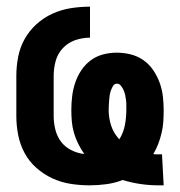

<svg xmlns="http://www.w3.org/2000/svg" viewBox="-20 -548 540 576"><path d="M455 8Q428 8 401 4Q374 0 348 -8Q325 1 299.5 4.5Q274 8 249 8Q220 8 191.5 3.5Q163 -1 137 -13Q111 -25 89 -44.5Q67 -64 53.5 -89.5Q40 -115 34.5 -143Q29 -171 29 -200V-320Q29 -349 34.5 -377.5Q40 -406 54 -431Q68 -456 89.5 -475.5Q111 -495 137.5 -507Q164 -519 192.5 -523.5Q221 -528 250 -528V-435Q227 -435 205.5 -427.5Q184 -420 168.5 -403.5Q153 -387 147 -365Q141 -343 141 -320V-200Q141 -180 146 -159.5Q151 -139 163 -123Q175 -107 194 -97.5Q213 -88 233 -86Q223 -100 215 -116Q207 -132 202 -149Q197 -166 195.5 -183.5Q194 -201 194 -218Q194 -239 196.5 -259.5Q199 -280 205.5 -299.5Q212 -319 223.5 -336.5Q235 -354 251.5 -366.5Q268 -379 288.5 -384.5Q309 -390 330 -390Q351 -390 371.5 -385Q392 -380 409.5 -368Q427 -356 439 -338.5Q451 -321 458.5 -301Q466 -281 468.5 -260Q471 -239 471 -218Q471 -201 470 -184Q469 -167 465 -150Q461 -133 455 -117Q449 -101 440 -86Q444 -85 448 -85Q452 -85 457 -85H466L471 8ZM338 -130Q350 -149 354.5 -172Q359 -195 359 -218Q359 -226 359 -233.5Q359 -241 358 -248.5Q357 -256 355.5 -263Q354 -270 351 -277Q348 -284 343 -290.5Q338 -297 331 -297Q323 -297 319 -290Q315 -283 312.5 -276Q310 -269 309 -262Q308 -255 307.5 -247.5Q307 -240 306.5 -233Q306 -226 306 -218Q306 -194 313.5 -171Q321 -148 338 -130Z"/></svg>

Font: Iosevka Curly Heavy
Style: Regular
Weight: 900
Monospace: yes
Designer: Belleve Invis
Foundry: Belleve Invis
Version: Version 22.1.2; ttfautohint (v1.8.4)